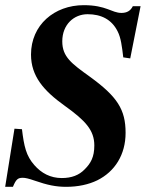

<svg xmlns="http://www.w3.org/2000/svg" viewBox="-42 -705 618 743"><path d="M502 -681H472C463 -663 449 -655 428 -655C390 -655 370 -685 282 -685C168 -685 78 -608 78 -494C78 -410 127 -354 208 -296C289 -238 323 -201 323 -142C323 -97 309 -73 286 -50C264 -27 235 -16 197 -16C153 -16 118 -35 91 -66C59 -102 51 -139 43 -205L14 -207L-22 18H8C20 -11 27 -17 46 -17C56 -17 69 -14 92 -6C141 11 174 18 214 18C260 18 301 9 334 -7C403 -41 444 -107 444 -191C444 -281 412 -331 306 -408C235 -459 199 -485 199 -545C199 -610 244 -650 297 -650C349 -650 390 -630 413 -584C426 -559 430 -525 435 -483L462 -479Z"/></svg>

Font: XITS
Style: Bold Italic
Weight: 700
Italic angle: -16.33°
Designer: MicroPress Inc., with final additions and corrections provided by Coen Hoffman, Elsevier (retired)
Version: Version 1.302